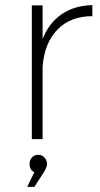

<svg xmlns="http://www.w3.org/2000/svg" viewBox="-20 -542 390 748"><path d="M146 -521V-390.1Q170.9 -453.1 220.5 -486.8Q270 -520.5 339.8 -522V-479Q254.4 -479 203.6 -426.5Q152.8 -374 146 -282.2V0H104V-521ZM128.9 61Q142.6 61 152.8 71.3Q163.1 81.5 163.1 97.2Q163.1 108.9 150.9 128.9L113.8 186H85.9L113.8 128.9Q95.2 120.6 95.2 96.2Q95.2 81.1 105 71Q114.7 61 128.9 61Z"/></svg>

Font: Montserrat Ultra Light
Style: Regular
Weight: 200
Designer: Julieta Ulanovsky
Foundry: Julieta Ulanovsky
Version: Version 3.001;PS 003.001;hotconv 1.0.70;makeotf.lib2.5.58329